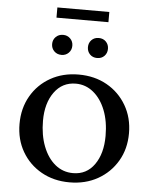

<svg xmlns="http://www.w3.org/2000/svg" viewBox="-61 -971 828 1031"><g transform="rotate(5 353.0 -455.0)"><path d="M352 10Q267 10 200.5 -27.5Q134 -65 96 -130.5Q58 -196 58 -280Q58 -364 96 -430Q134 -496 200.5 -533.5Q267 -571 352 -571Q438 -571 504.5 -533.5Q571 -496 609.5 -430Q648 -364 648 -280Q648 -196 609.5 -130.5Q571 -65 504.5 -27.5Q438 10 352 10ZM367 -41Q440 -41 482 -100.5Q524 -160 524 -255Q524 -334 500.5 -393.5Q477 -453 435.5 -487Q394 -521 341 -521Q268 -521 225 -461.5Q182 -402 182 -308Q182 -230 205.5 -169.5Q229 -109 270.5 -75Q312 -41 367 -41ZM250 -668Q226 -668 210.5 -683.5Q195 -699 195 -722Q195 -745 210.5 -760.5Q226 -776 250 -776Q273 -776 288.5 -760.5Q304 -745 304 -722Q304 -699 288.5 -683.5Q273 -668 250 -668ZM442 -668Q418 -668 403 -683.5Q388 -699 388 -722Q388 -745 403 -760.5Q418 -776 442 -776Q466 -776 481 -760.5Q496 -745 496 -722Q496 -699 481 -683.5Q466 -668 442 -668ZM206 -865V-920H486V-865Z"/></g></svg>

Font: Spectral SC SemiBold
Style: Regular
Weight: 600
Designer: Jean-Baptiste Levee
Foundry: Production Type
Version: Version 2.001